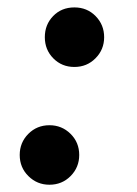

<svg xmlns="http://www.w3.org/2000/svg" viewBox="-20 -489 373 523"><path d="M182.6 -306.6Q148.4 -306.6 125.2 -330.1Q102.1 -353.5 102.1 -387.7Q102.1 -421.9 124.8 -445.3Q147.5 -468.8 182.6 -468.8Q217.3 -468.8 240.5 -445.1Q263.7 -421.4 263.7 -387.7Q263.7 -354 240.2 -330.3Q216.8 -306.6 182.6 -306.6ZM114.7 14.2Q81.1 14.2 57.4 -9.3Q33.7 -32.7 33.7 -66.9Q33.7 -100.6 57.1 -124.3Q80.6 -147.9 114.7 -147.9Q148.4 -147.9 172.1 -124.5Q195.8 -101.1 195.8 -66.9Q195.8 -33.2 172.4 -9.5Q148.9 14.2 114.7 14.2Z"/></svg>

Font: Tinos
Style: Bold Italic
Weight: 700
Italic angle: -16.333°
Designer: Steve Matteson
Foundry: Monotype Imaging Inc.
Version: Version 1.23